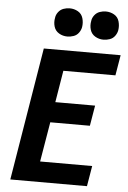

<svg xmlns="http://www.w3.org/2000/svg" viewBox="-63 -1013 706 1058"><g transform="rotate(5 290.5 -484.0)"><path d="M35 0H459L478 -113H190L227 -333H446L465 -446H245L274 -622H562L581 -735H156ZM479 -812Q496 -812 513.5 -818Q531 -824 542 -839Q553 -854 556 -871Q560 -896 553 -920Q546 -944 525 -956Q504 -968 479 -968Q462 -968 445 -962Q428 -956 416.5 -941Q405 -926 403 -909Q398 -884 405 -860.5Q412 -837 433 -824.5Q454 -812 479 -812ZM279 -812Q296 -812 313.5 -818Q331 -824 342 -839Q353 -854 356 -871Q360 -896 353 -920Q346 -944 325 -956Q304 -968 279 -968Q262 -968 245 -962Q228 -956 216.5 -941Q205 -926 203 -909Q198 -884 205 -860.5Q212 -837 233 -824.5Q254 -812 279 -812Z"/></g></svg>

Font: Iosevka Sparkle XBdObl
Style: Regular
Weight: 800
Italic angle: -9°
Designer: Belleve Invis
Foundry: Belleve Invis
Version: Version 4.5.0; ttfautohint (v1.8.3)